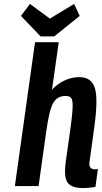

<svg xmlns="http://www.w3.org/2000/svg" viewBox="-20 -944 517 974"><path d="M382.3 -552.7Q342 -552.7 304.5 -534.4Q267 -516.1 243.7 -488.4L278 -730H157.7L55.4 0H175.7L213.7 -270.9Q228.6 -381.6 248.7 -419.4Q268.9 -457.1 311.7 -457.1Q327.3 -457.1 336.1 -451.5Q345 -445.9 347.5 -427.2Q350 -408.6 346.9 -374.1Q343.9 -339.7 335.9 -281.9L314.1 -126.9Q302.7 -48.1 321.9 -19.1Q341.1 10 402.1 10Q416.3 10 430.9 8.6Q445.6 7.3 464.1 3.9L476.9 -87.1Q471.9 -85.4 468.4 -85.3Q465 -85.1 461.3 -85.1Q444.9 -85.1 437.9 -95Q430.9 -104.9 434.3 -124.1L458.9 -303.1Q478.3 -444 460.9 -498.4Q443.6 -552.7 382.3 -552.7ZM254.9 -759.3 384.4 -863.3 356 -924 233 -849.6 131.9 -924 86.3 -863.3 186.1 -759.3Z"/></svg>

Font: Secuela ExtLt
Style: Italic
Weight: 200
Italic angle: -8°
Designer: Fernando Haro
Foundry: deFharo
Version: Version 1.704